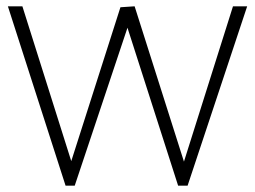

<svg xmlns="http://www.w3.org/2000/svg" viewBox="-20 -589 810 609"><path d="M188 0 5 -569H51L212 -59H200L362 -566L407 -569L569 -59H558L719 -569H764L575 0H545L376 -527H393L217 0Z"/></svg>

Font: Yaldevi ExtraLight ExtraLight
Style: Regular
Weight: 250
Version: Version 1.100